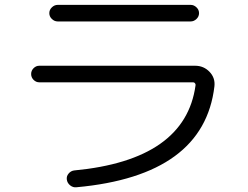

<svg xmlns="http://www.w3.org/2000/svg" viewBox="-20 -747 1040 804"><path d="M144.5 -402.3Q130.9 -402.3 120.6 -412.6Q110.4 -422.9 110.4 -437Q110.4 -451.2 120.6 -461.4Q130.9 -471.7 144.5 -471.7H796.9Q833 -471.7 857.4 -446.3Q881.8 -420.9 877.9 -385.7Q834 -11.7 300.8 37.1Q286.1 39.1 273.9 29.3Q261.7 19.5 259.8 4.9Q257.8 -8.8 267.1 -20Q276.4 -31.2 290 -33.2Q755.9 -77.1 798.8 -389.6Q799.8 -393.6 796.9 -397.9Q793.9 -402.3 789.1 -402.3ZM221.7 -726.6H778.3Q792 -726.6 802.7 -716.3Q813.5 -706.1 813.5 -691.9Q813.5 -677.7 802.7 -667.5Q792 -657.2 778.3 -657.2H221.7Q208 -657.2 197.3 -667.5Q186.5 -677.7 186.5 -691.9Q186.5 -706.1 197.3 -716.3Q208 -726.6 221.7 -726.6Z"/></svg>

Font: Rounded-X Mgen+ 1mn regular
Style: Regular
Weight: 400
Designer: [Source Han Sans]
Ryoko NISHIZUKA  (kana & ideographs); Paul D. Hunt (Latin, Greek & Cyrillic); Wenlong ZHANG  (bopomofo
Version: Version 1.059.20150602